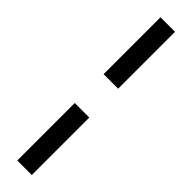

<svg xmlns="http://www.w3.org/2000/svg" viewBox="-256 -692 673 673"><g transform="rotate(45 81.0 -355.0)"><path d="M45 -428V-710H117V-428ZM45 0V-285H117V0Z"/></g></svg>

Font: Foldit
Style: Regular
Weight: 400
Version: Version 1.003